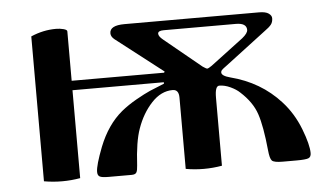

<svg xmlns="http://www.w3.org/2000/svg" viewBox="-40 -527 1005 593"><g transform="rotate(-5 462.0 -230.5)"><path d="M74.2 0V-449.2Q112.3 -465.8 152.3 -465.8Q164.1 -465.8 175.3 -462.9Q186.5 -460 186.5 -455.1V-301.8H473.1L475.1 -305.2L329.6 -418Q318.4 -426.8 318.4 -437.5Q318.4 -461.9 364.3 -461.9H781.2Q801.8 -461.9 811 -455.3Q820.3 -448.7 820.3 -440.4Q820.3 -428.2 814 -420.4Q807.6 -412.6 794.4 -403.3L668.5 -307.6Q654.3 -297.4 651.6 -294.2Q648.9 -291 648.9 -287.1Q648.9 -276.4 675.3 -269.5Q768.6 -245.6 829.6 -178.2Q863.8 -140.6 883.1 -90.8Q902.3 -41 902.3 -15.1Q902.3 -2.9 893.8 0.5Q885.3 3.9 856.9 3.9H814Q787.1 3.9 780.8 -2.7Q774.4 -9.3 772 -35.2Q764.6 -110.4 751.7 -148.7Q738.8 -187 702.1 -220.2Q691.4 -230.5 673.6 -238.8Q655.8 -247.1 639.2 -247.1Q626 -247.1 626 -210.9V0Q598.1 4.9 569.8 4.9Q541.5 4.9 513.7 0V-221.2Q513.7 -246.1 494.6 -246.1Q458.5 -246.1 429 -214.4Q399.4 -182.6 383.3 -136.7Q369.1 -97.2 365.2 -23.9Q364.3 -8.3 360.8 -2.2Q357.4 3.9 345.7 3.9H274.4Q253.9 3.9 247.1 0.2Q240.2 -3.4 240.2 -14.6Q240.2 -34.7 261.7 -90.3Q288.1 -157.2 334 -195.3Q355 -212.4 381.3 -227.3Q407.7 -242.2 425 -249.8Q442.4 -257.3 469.7 -268.1V-272.5H186.5V0Q158.7 4.9 130.4 4.9Q102.1 4.9 74.2 0ZM465.3 -423.3Q465.3 -415 478.5 -404.3L593.3 -310.1Q604.5 -302.7 606.4 -302.7Q610.8 -302.7 621.1 -310.1L722.7 -386.7Q740.2 -400.9 740.2 -411.1Q740.2 -432.6 707 -432.6H483.4Q465.3 -432.6 465.3 -423.3Z"/></g></svg>

Font: Monomachus
Style: Medium
Weight: 500
Designer: Alexey Kryukov
Version: Version 1.0